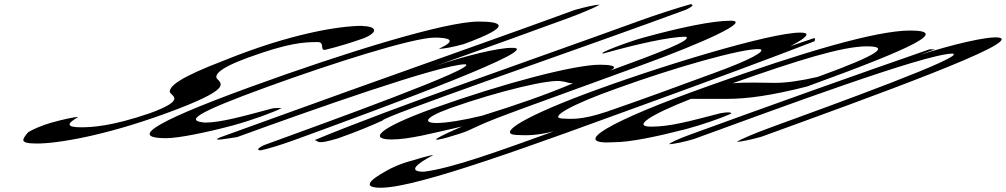

<svg xmlns="http://www.w3.org/2000/svg" viewBox="-20 -642 4710 899"><path d="M218 -67C177 -55 129 -35 110 -21C87 9 64 30 153 30C250 30 468 -6 754 -110C1075 -227 1017 -249 994 -276C990 -288 990 -317 1141 -372C1333 -442 1404 -445 1468 -445C1503 -445 1475 -403 1504 -409C1557 -422 1623 -441 1686 -464C1763 -497 1730 -520 1679 -520L1676 -521C1569 -521 1341 -485 1032 -360C817 -278 777 -240 775 -214C772 -194 866 -179 682 -112C501 -50 409 -46 359 -46C291 -46 290 -62 346 -94C331 -95 279 -84 218 -67Z M1153 -235C645 -50 608 5 758 5C815 5 944 -21 1068 -54C1167 -81 1267 -119 1299 -136C1281 -135 1277 -137 1258 -135C1123 -99 1015 -68 940 -68C846 -76 893 -112 1231 -235C1539 -347 1914 -466 2016 -466C2080 -466 2125 -454 2035 -414C2054 -412 2106 -423 2150 -435C2400 -526 2316 -541 2220 -541C2066 -541 1601 -398 1153 -235Z M1011 1C958 24 1065 3 1090 0C1422 -121 2043 -341 2159 -341C2227 -328 1517 -72 1215 38C1188 51 1179 62 1201 62C1234 55 1294 37 1352 16C1808 -150 2546 -423 2375 -418C2312 -418 2159 -381 2021 -334C2264 -420 2415 -475 2629 -553C2703 -580 2764 -606 2788 -620C2767 -620 2715 -608 2670 -595C2516 -539 2412 -501 2254 -445C1781 -277 1458 -161 1011 1Z M2967 -542C2464 -359 1828 -142 1453 14C1476 18 1455 38 1562 6C1656 -27 1726 -57 1772 -78C1762 -92 2627 -391 3012 -531L3193 -597C3221 -610 3233 -622 3212 -622C3146 -603 3052 -573 2967 -542Z M2004 -133C1740 -37 1711 11 1814 11C1896 11 2004 -18 2144 -50C2093 -27 2058 -13 2025 7C2001 27 2142 -18 2164 -27C2239 -60 2228 -61 2416 -130L2982 -336C3273 -442 3500 -545 3401 -545C3316 -545 3164 -513 2993 -466C2922 -447 2764 -387 2807 -392C2957 -434 3113 -470 3191 -470C3226 -456 3072 -397 2836 -311C2884 -334 2831 -339 2790 -339C2669 -339 2340 -253 2004 -133ZM2092 -137C2314 -215 2562 -275 2612 -261C2634 -259 2638 -252 2663 -252C2536 -198 2397 -150 2236 -100C2150 -79 2069 -66 2023 -66C1976 -66 1946 -84 2092 -137Z M2774 -222C2433 -98 2303 -15 2398 -10C2444 -8 2488 -6 2573 -27C2317 65 2100 145 1965 162C1887 162 1930 125 2009 84C2006 83 1970 91 1916 108C1850 125 1808 147 1789 158C1705 204 1678 237 1763 237C1938 237 2487 33 3053 -173C3325 -272 3590 -370 3794 -449C3797 -456 3797 -461 3793 -464L3681 -426C3733 -453 3772 -479 3750 -487C3664 -510 3145 -357 2774 -222ZM2874 -230C3130 -323 3459 -418 3539 -412C3568 -403 3491 -361 3326 -301C3130 -229 2995 -179 2821 -119C2702 -79 2652 -85 2613 -87C2546 -90 2655 -153 2874 -230Z M3305 -242C2825 -72 2645 37 2854 24C2929 24 3054 -2 3190 -37C3266 -57 3357 -89 3404 -110C3405 -117 3389 -118 3354 -112C3204 -73 3116 -49 3029 -49C2941 -49 3019 -102 3215 -179H3384C3479 -179 3594 -195 3759 -237C4265 -421 4424 -499 4241 -499C4082 -499 3737 -397 3305 -242ZM3410 -252C3716 -360 3924 -425 4039 -425C4143 -425 4106 -390 3809 -282C3727 -263 3661 -254 3608 -254C3545 -254 3486 -258 3410 -252Z M3212 -12C3157 8 3118 26 3113 33C3135 33 3185 22 3229 9C3614 -131 4313 -391 4440 -391C4516 -382 3887 -154 3588 -45C3514 -18 3453 8 3429 22C3451 22 3500 11 3546 -2C4074 -194 4770 -445 4658 -466C4605 -474 4434 -432 4287 -385L4358 -411H4332C3980 -289 3577 -145 3212 -12Z"/></svg>

Font: Snowfall
Style: UltraObl
Weight: 400
Designer: Jasper
Foundry: Cannot Into Space Fonts
Version: Version 0.9